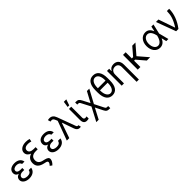

<svg xmlns="http://www.w3.org/2000/svg" viewBox="513 -2799 5028 5028"><g transform="rotate(-45 3027.0 -284.5)"><path d="M329.5 -284.1V-316.8H264.2C185 -316.8 146.3 -346.6 146.3 -392C146.3 -442.5 195 -477.3 269.9 -477.3C343 -477.3 388.8 -444.2 400.6 -394.9H488.6C474.8 -493.6 394.2 -552.6 269.9 -552.6C145.6 -552.6 61.1 -492.9 61.1 -392C61.1 -347.7 77.4 -295.5 158.4 -272.7C71.7 -248.9 51.1 -192.1 51.1 -147.7C51.1 -53.3 144.5 9.9 271.3 9.9C400.6 9.9 486.5 -56.5 498.6 -159.1H410.5C396.3 -96.6 355.1 -66.8 275.6 -66.8C193.2 -66.8 139.2 -100.9 139.2 -152C139.2 -203.5 187.5 -244.3 264.2 -244.3H329.5Z M1002.8 -717.3C972.3 -729.8 923.3 -737.2 874.3 -737.2C735.1 -737.2 639.2 -669 639.2 -568.2C639.2 -498.9 683.9 -446 758.9 -418.7C660.9 -388.1 608 -317.8 608 -211.6C608 -94.8 676.5 -26.6 825.3 4.3L852.3 9.9C907.3 21.7 926.1 34.4 926.1 63.9C926.1 81 920.5 103 876.4 150.6L933.2 193.2C985.4 147.4 1018.8 88.8 1019.9 40.5C1019.9 -11.4 984.4 -39.4 890.6 -61.1L835.2 -73.9C751.8 -93.8 706 -146 706 -220.9C706 -325.6 771 -377.8 892 -377.8H961.6V-456H892C794 -456 737.2 -492.9 737.2 -558.9C737.2 -622.9 788.7 -659.1 876.4 -659.1C911.2 -659.1 942.8 -653.8 988.6 -640.6Z M1413.4 -284.1V-316.8H1348C1268.8 -316.8 1230.1 -346.6 1230.1 -392C1230.1 -442.5 1278.8 -477.3 1353.7 -477.3C1426.8 -477.3 1472.7 -444.2 1484.4 -394.9H1572.4C1558.6 -493.6 1478 -552.6 1353.7 -552.6C1229.4 -552.6 1144.9 -492.9 1144.9 -392C1144.9 -347.7 1161.2 -295.5 1242.2 -272.7C1155.5 -248.9 1134.9 -192.1 1134.9 -147.7C1134.9 -53.3 1228.3 9.9 1355.1 9.9C1484.4 9.9 1570.3 -56.5 1582.4 -159.1H1494.3C1480.1 -96.6 1438.9 -66.8 1359.4 -66.8C1277 -66.8 1223 -100.9 1223 -152C1223 -203.5 1271.3 -244.3 1348 -244.3H1413.4Z M2139.2 7.5C2151.6 7.8 2165.1 6 2179 2.8L2160.5 -71C2156.2 -71 2146.3 -69.6 2140.6 -69.6C2112.2 -69.6 2104.8 -92.3 2098 -110.8L1911.9 -613.6C1881 -697.1 1829.5 -737.2 1751.4 -737.2C1723 -737.2 1698.9 -731.2 1690.3 -727.3L1711.6 -653.4C1781.2 -670.1 1811.8 -654.8 1840.9 -579.5L1858.7 -533.7L1661.9 0H1752.8L1897.7 -419H1903.8L2018.5 -90.9C2041.5 -24.1 2084.2 7.5 2139.2 7.5Z M2286.9 -545.5V-134.9C2286.9 -29.8 2336.6 7.1 2403.4 7.1C2437.5 7.1 2460.2 1.4 2474.4 -2.8V-82.4C2467.3 -79.5 2447.4 -75.3 2433.2 -75.3C2403.4 -75.3 2370.7 -83.8 2370.7 -134.9V-545.5ZM2299.7 -606.5H2358L2414.8 -772.7H2323.9Z M2549 204.5H2637.8L2793.3 -93L2894.9 110.1C2934.3 188.9 2965.2 204.5 3046.2 204.5H3066.8V126.4H3046.2C2997.9 126.4 2988.6 123.2 2963.8 73.9L2838.8 -173.7L3039.8 -545.5H2951L2794.7 -254.3L2693.2 -450.3C2649.9 -533.4 2622.9 -551.1 2541.9 -551.1H2521.3V-473H2541.9C2591.6 -473 2594.5 -470.9 2624.3 -414.1L2749.3 -174.4Z M3573.9 -402C3573.9 -623.6 3485.8 -721.6 3348 -721.6C3211.6 -721.6 3122.2 -623.6 3122.2 -402V-315.3C3122.2 -92.3 3213.1 9.9 3349.4 9.9C3485.8 9.9 3573.9 -92.3 3573.9 -315.3ZM3206 -393.5V-417.6C3206 -563.9 3265.6 -646.3 3348 -646.3C3431.8 -646.3 3488.6 -563.9 3488.6 -417.6V-393.5ZM3488.6 -299.7C3488.6 -153.4 3433.2 -65.3 3349.4 -65.3C3267 -65.3 3206 -153.4 3206 -299.7V-315.3H3488.6Z M3778.4 -328.1C3778.4 -423.3 3838.1 -477.3 3917.6 -477.3C3995.7 -477.3 4042.6 -426.1 4042.6 -340.9V204.5H4126.4V-346.6C4126.4 -485.8 4052.6 -552.6 3941.8 -552.6C3859.4 -552.6 3808.2 -515.6 3782.7 -460.2H3775.6V-545.5H3694.6V0H3778.4Z M4386.4 -545.5H4288.4V0H4386.4V-233.7H4425.1L4625 0H4748.6L4513.5 -273.1L4747.9 -545.5H4630L4435.4 -317.5H4386.4Z M5110.8 11.4C5211.3 12.4 5274.1 -49.7 5311.1 -137.8H5311.8L5345.2 0H5423.3L5352.6 -272.7L5416.2 -545.5H5338.1L5307.2 -403.4H5306.8C5272 -490.8 5215.9 -552.6 5116.5 -552.6C4980.8 -552.6 4884.9 -436.8 4884.9 -272.7C4884.9 -107.2 4974.1 9.9 5110.8 11.4ZM5278.8 -272.7 5278.4 -271.3C5262.8 -199.9 5216.3 -63.9 5110.8 -63.9C5025.6 -63.9 4968.8 -153.1 4968.8 -271.3C4968.8 -392 5029.8 -477.3 5116.5 -477.3C5224.8 -477.3 5263.8 -343 5278.4 -274.1Z M5710.2 0H5795.5C5929.7 -174.7 5997.2 -363.6 5997.2 -545.5H5913.4C5909.8 -397 5884.9 -282.7 5762.8 -89.5H5757.1L5599.4 -545.5H5508.5Z"/></g></svg>

Font: Karasuma Gothic
Style: Regular
Weight: 400
Designer: Rasmus Andersson, Ryoko Nishizuka
Foundry: Genbu
Version: Version 1.00